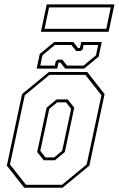

<svg xmlns="http://www.w3.org/2000/svg" viewBox="-20 -876 554 896"><path d="M93 0 12 -103 83 -437 208 -540H387L468 -437L397 -103L272 0ZM101.5 -13.5H269.5L384.5 -108.5L453.5 -431.5L378.5 -526.5H210.5L95.5 -431.5L26.5 -108.5ZM184 -128 153.5 -166.5 197.5 -373.5 244 -412H296L326.5 -373.5L282.5 -166.5L236 -128ZM192 -141.5H233L270 -172L312 -368L288 -398.5H247L210 -368L168 -172ZM151 -556 165.5 -624 233 -680H322L344 -652H353L359 -680H455L440.5 -612L373 -556H284L262 -584H253L247 -556ZM168 -570H236L240 -590L249.5 -598H270.5L293 -570H370L428 -618L438 -666H370L366 -646L356.5 -638H335.5L313 -666H236L178 -618ZM171 -727.5 198 -855.5H514L487 -727.5ZM188 -741.5H476L497 -841.5H209Z"/></svg>

Font: Tourney Condensed Thin
Style: Italic
Weight: 100
Width: 3
Italic angle: -12°
Designer: Tyler Finck
Foundry: Etcetera Type Co
Version: Version 1.010; ttfautohint (v1.8.3)